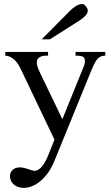

<svg xmlns="http://www.w3.org/2000/svg" viewBox="-20 -701 540 938"><path d="M494.6 -429.2Q483.9 -428.7 475.6 -426.3Q467.3 -423.8 459.7 -416.7Q452.1 -409.7 444.8 -396.7Q437.5 -383.8 428.2 -361.8L246.1 84.5Q233.4 116.2 216.1 140.9Q198.7 165.5 179 182.4Q159.2 199.2 137.7 208Q116.2 216.8 95.2 216.8Q80.6 216.8 68.4 212.4Q56.2 208 47.4 200.4Q38.6 192.9 33.7 182.6Q28.8 172.4 28.8 160.6Q28.8 141.1 41.5 128.9Q54.2 116.7 79.1 116.7Q86.9 116.7 97.4 119.4Q107.9 122.1 118.2 125.2Q128.4 128.4 136.2 131.1Q144 133.8 147 133.8Q154.8 133.8 163.1 130.1Q171.4 126.5 179.9 117.9Q188.5 109.4 197.3 95.2Q206.1 81.1 214.8 59.6L246.1 -18.6L85.4 -355.5Q81.1 -364.3 75 -376.2Q68.8 -388.2 59.6 -399.4Q50.3 -410.6 37.1 -419.2Q23.9 -427.7 5.9 -429.2V-447.3H214.8V-429.2H204.1Q186 -429.2 172.9 -420.9Q159.7 -412.6 159.7 -396.5Q159.7 -386.2 163.8 -373.5Q168 -360.8 176.3 -343.8L284.7 -118.7L384.8 -365.7Q392.1 -379.4 394.3 -394.8Q396.5 -410.2 390.6 -418.5Q389.2 -420.4 387.2 -422.4Q385.3 -424.3 380.9 -425.8Q376.5 -427.2 368.9 -428.2Q361.3 -429.2 349.1 -429.2V-447.3H494.6ZM408.7 -649.4Q408.7 -635.3 396.2 -623Q383.8 -610.8 368.2 -600.6L223.6 -508.8H183.6L322.3 -648.4Q335 -661.6 350.8 -671.4Q366.7 -681.2 382.8 -681.2Q386.7 -681.2 391.1 -678.2Q395.5 -675.3 399.4 -670.4Q403.3 -665.5 406 -659.9Q408.7 -654.3 408.7 -649.4Z"/></svg>

Font: Doulos SIL
Style: Regular
Weight: 400
Designer: Walt Agee, Victor Gaultney, Peter Martin, Debbi Hosken
Foundry: SIL International
Version: Version 4.110; 2011; Maintenance release